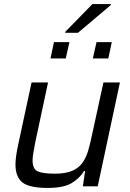

<svg xmlns="http://www.w3.org/2000/svg" viewBox="-20 -915 639 943"><path d="M215 8Q123 8 89.5 -19.5Q56 -47 56 -107Q56 -126 59.5 -150.5Q63 -175 69 -203L135 -510H216L153 -215Q148 -187 144 -165Q140 -143 140 -127Q140 -85 165 -73.5Q190 -62 250 -62Q302 -62 334.5 -76Q367 -90 385 -115.5Q403 -141 413 -175Q423 -209 431 -248L488 -510H569L460 0H387L398 -75H393Q370 -38 330.5 -15Q291 8 215 8ZM436 -628 454 -708H529L512 -628ZM228 -628 245 -708H321L303 -628ZM300 -754 301 -759 434 -895H525L524 -890L363 -754Z"/></svg>

Font: Saira
Style: Italic
Weight: 400
Italic angle: -12°
Designer: Hector Gatti with collaboration of the Omnibus-Type team
Foundry: Omnibus-Type
Version: Version 1.100; ttfautohint (v1.8.3)